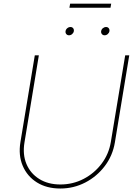

<svg xmlns="http://www.w3.org/2000/svg" viewBox="-20 -1034 759 1064"><path d="M314 10.7Q238.8 10.7 184.8 -22.9Q130.9 -56.6 106 -115Q81.1 -173.3 93.3 -247.1L172.9 -727.5H195.3L115.7 -245.1Q104.5 -177.7 126.7 -125Q148.9 -72.3 197.8 -42Q246.6 -11.7 314.5 -11.7Q383.8 -11.7 443.1 -42.5Q502.4 -73.2 542.7 -126.5Q583 -179.7 594.2 -247.1L673.8 -727.5H696.3L616.7 -245.1Q604.5 -171.4 560.5 -113.5Q516.6 -55.7 452.4 -22.5Q388.2 10.7 314 10.7ZM559.6 -838.4Q550.3 -838.4 544.7 -845.2Q539.1 -852.1 540.5 -861.3Q542 -871.1 550 -877.7Q558.1 -884.3 567.9 -884.3Q577.1 -884.3 582.5 -877.7Q587.9 -871.1 586.4 -861.3Q585 -852.1 577.1 -845.2Q569.3 -838.4 559.6 -838.4ZM362.3 -838.4Q353 -838.4 347.4 -845.2Q341.8 -852.1 343.3 -861.3Q344.7 -871.1 352.8 -877.7Q360.8 -884.3 370.6 -884.3Q379.9 -884.3 385.3 -877.7Q390.6 -871.1 389.2 -861.3Q387.7 -852.1 379.9 -845.2Q372.1 -838.4 362.3 -838.4ZM596.2 -1013.7 592.3 -991.2H364.7L368.7 -1013.7Z"/></svg>

Font: Inter Thin
Style: Italic
Weight: 250
Italic angle: -9.3988°
Designer: Rasmus Andersson
Foundry: rsms
Version: Version 4.001;git-66647c0bb